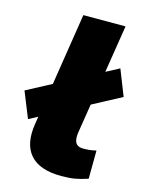

<svg xmlns="http://www.w3.org/2000/svg" viewBox="-135 -773 653 853"><g transform="rotate(15 191.5 -347.0)"><path d="M231 11Q131 11 87.5 -38.5Q44 -88 59 -182L141 -705H335L254 -195Q251 -174 254 -160Q257 -146 266.5 -139Q276 -132 294 -132Q310 -132 323.5 -133.5Q337 -135 353 -139L352 -9Q319 2 293 6.5Q267 11 231 11ZM23 -195 -25 -314 361 -519 408 -400Z"/></g></svg>

Font: Nunito Sans 6pt Black
Style: Italic
Weight: 900
Italic angle: -9°
Version: Version 3.101;gftools[0.9.27]